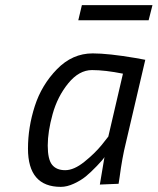

<svg xmlns="http://www.w3.org/2000/svg" viewBox="-20 -718 614 748"><path d="M217 10Q89 10 89 -139Q89 -222 115.5 -304.5Q142 -387 202 -448.5Q262 -510 341 -510Q402 -510 508 -492L546 -485L470 -160Q456 -104 446 -28L442 -2L369 1Q383 -85 387 -106Q382 -97 357.5 -71.5Q333 -46 314 -30.5Q295 -15 268 -2.5Q241 10 217 10ZM459 -431Q389 -445 338.5 -445Q288 -445 246 -393.5Q204 -342 185 -273.5Q166 -205 166 -151Q166 -97 183 -76Q200 -55 234 -55Q268 -55 308.5 -87.5Q349 -120 376 -153L402 -186ZM285 -639 299 -698H574L559 -639Z"/></svg>

Font: TitilliumWebItalic
Style: Italic
Weight: 400
Italic angle: -13°
Version: Version 1.001;PS 57.000;hotconv 1.0.70;makeotf.lib2.5.55311